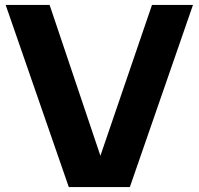

<svg xmlns="http://www.w3.org/2000/svg" viewBox="-20 -760 807 780"><path d="M259.5 0 3 -740H181.5L407 -70.5H368.5L597.5 -740H764L507.5 0Z"/></svg>

Font: Encode Sans SemiExpanded
Style: Bold
Weight: 700
Width: 6
Designer: Multiple Designers
Foundry: Impallari Type
Version: Version 3.002